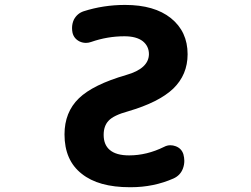

<svg xmlns="http://www.w3.org/2000/svg" viewBox="-20 -785 1040 795"><path d="M521.5 -9.8Q519.5 -9.8 517.6 -9.8Q387.7 -9.8 318.4 -65.4Q247.1 -121.1 247.1 -228.5Q247.1 -320.3 306.6 -377.9Q365.2 -434.6 502.9 -474.6Q595.7 -501 596.7 -560.5Q596.7 -593.8 571.3 -614.3Q544.9 -634.8 495.1 -634.8Q424.8 -634.8 357.4 -611.3Q346.7 -607.4 335.9 -607.4Q322.3 -607.4 309.6 -613.3Q286.1 -625 280.3 -649.4Q278.3 -659.2 278.3 -668.9Q278.3 -687.5 286.1 -704.1Q299.8 -729.5 326.2 -738.3Q408.2 -764.6 498 -764.6Q619.1 -764.6 687.5 -710Q756.8 -654.3 756.8 -560.5Q756.8 -475.6 697.3 -418Q637.7 -361.3 510.7 -324.2Q450.2 -307.6 429.7 -285.2Q409.2 -263.7 409.2 -226.6Q409.2 -185.5 434.6 -164.1Q460.9 -141.6 514.6 -141.6Q587.9 -141.6 659.2 -176.8Q671.9 -183.6 685.5 -183.6Q696.3 -183.6 707 -179.7Q731.4 -170.9 739.3 -146.5Q743.2 -131.8 743.2 -119.1Q743.2 -102.5 737.3 -86.9Q726.6 -58.6 698.2 -45.9Q616.2 -9.8 521.5 -9.8Z"/></svg>

Font: Rounded-X Mgen+ 2m bold
Style: Bold
Weight: 700
Designer: [Source Han Sans]
Ryoko NISHIZUKA  (kana & ideographs); Paul D. Hunt (Latin, Greek & Cyrillic); Wenlong ZHANG  (bopomofo
Version: Version 1.059.20150602